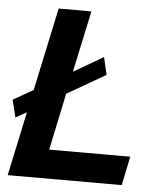

<svg xmlns="http://www.w3.org/2000/svg" viewBox="-52 -755 672 800"><g transform="rotate(5 284.5 -355.0)"><path d="M3 -315 87 -363 161 -710H298L243 -453L367 -525L384 -452L223 -359L173 -121H512L487 0H10L67 -268L21 -242Z"/></g></svg>

Font: Raleway
Style: Bold Italic
Weight: 700
Italic angle: -12°
Designer: Matt McInerney, Pablo Impallari, Rodrigo Fuenzalida
Foundry: Matt McInerney, Pablo Impallari, Rodrigo Fuenzalida
Version: Version 4.101;RELEASE